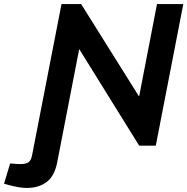

<svg xmlns="http://www.w3.org/2000/svg" viewBox="-135 -720 926 949"><path d="M-115 188 -85 88 -69 89Q-62 90 -52 90.5Q-42 91 -34 91Q-8 91 5.5 82Q19 73 24 45L169 -700H266L551 -245H553L641 -700H771L635 0H553L258 -475H256L148 81Q135 150 95.5 179.5Q56 209 -3 209Q-22 209 -44.5 205Q-67 201 -90 195Z"/></svg>

Font: REM Medium
Style: Italic
Weight: 500
Italic angle: -11°
Designer: Octavio Pardo
Foundry: Ashler Design
Version: Version 1.005;gftools[0.9.28]